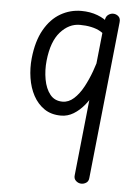

<svg xmlns="http://www.w3.org/2000/svg" viewBox="-50 -714 523 753"><g transform="rotate(5 211.0 -337.5)"><path d="M299 0Q287 0 277.5 -8.5Q268 -17 270 -31L335 -649Q337 -662 346 -668.5Q355 -675 365 -675Q377 -675 386 -667Q395 -659 393 -643L328 -25Q327 -12 318 -6Q309 0 299 0ZM196 -259Q157 -259 130 -277.5Q103 -296 86.5 -326.5Q70 -357 64 -395.5Q58 -434 62 -473Q69 -541 94.5 -586Q120 -631 158 -653Q196 -675 240 -675Q275 -675 304 -664Q333 -653 349 -636L343 -581Q336 -593 320.5 -602Q305 -611 284 -615.5Q263 -620 239 -620Q196 -620 162.5 -582.5Q129 -545 121 -469Q117 -431 123.5 -395Q130 -359 148 -336.5Q166 -314 197 -314Q221 -314 241.5 -332.5Q262 -351 278 -380.5Q294 -410 306 -443Q318 -476 325 -505.5Q332 -535 334 -554H341L320 -361Q306 -333 287 -310Q268 -287 245 -273Q222 -259 196 -259Z"/></g></svg>

Font: Edu SA Beginner
Style: Regular
Weight: 400
Designer: Tina and Corey Anderson
Foundry: Google for Education
Version: Version 1.003